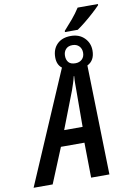

<svg xmlns="http://www.w3.org/2000/svg" viewBox="-164 -1017 740 1080"><g transform="rotate(-10 206.0 -477.5)"><path d="M263.7 -832 264.2 -838.9Q288.6 -865.7 313.5 -895Q338.4 -924.3 357.9 -955.1H474.1L473.6 -948.7Q458 -932.1 433.3 -909.7Q408.7 -887.2 382.6 -866.2Q356.4 -845.2 336.9 -832ZM-62 0 212.4 -638.2Q185.1 -658.7 185.1 -701.2Q185.1 -748 213.6 -776.4Q242.2 -804.7 292 -804.7Q339.8 -804.7 369.1 -775.4Q398.4 -746.1 398.4 -703.1Q398.4 -646 355.5 -625L371.1 0H266.6L263.7 -200.2H129.4L46.9 0ZM292 -648.9Q314.9 -648.9 329.6 -662.8Q344.2 -676.8 344.2 -700.2Q344.2 -723.1 330.1 -737.8Q315.9 -752.4 292 -752.4Q267.6 -752.4 254.2 -737.8Q240.7 -723.1 240.7 -700.2Q240.7 -676.8 252.9 -662.8Q265.1 -648.9 292 -648.9ZM163.6 -289.6H269L270 -500Q270 -519 270 -539.1Q270 -559.1 272 -579.1H269.5Q265.1 -560.1 258.8 -540.8Q252.4 -521.5 245.6 -501.5Z"/></g></svg>

Font: Open Sans Condensed SemiBold
Style: Italic
Weight: 600
Width: 3
Italic angle: -12°
Designer: Monotype Design Team
Foundry: Monotype Imaging Inc.
Version: Version 3.000; ttfautohint (v1.8.4)